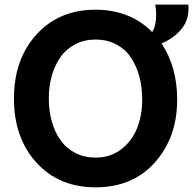

<svg xmlns="http://www.w3.org/2000/svg" viewBox="-20 -783 831 826"><path d="M591.8 -355Q591.8 -409.2 579.1 -455.3Q566.4 -501.5 542.2 -536.9Q518.1 -572.3 479.2 -592.5Q440.4 -612.8 391.1 -612.8Q342.8 -612.8 304 -592.8Q265.1 -572.8 240.5 -537.8Q215.8 -502.9 202.9 -457.3Q189.9 -411.6 189.9 -358.9Q189.9 -306.2 202.9 -260.3Q215.8 -214.4 240.5 -179.7Q265.1 -145 304 -125Q342.8 -105 391.1 -105Q453.6 -105 500 -139.6Q546.4 -174.3 569.1 -230.2Q591.8 -286.1 591.8 -355ZM791 -746.1Q791 -693.4 758.1 -655Q725.1 -616.7 674.8 -596.2Q742.2 -495.6 742.2 -354Q742.2 -191.9 646 -84Q550.8 22.9 391.1 22.9Q232.9 22.9 136.2 -84Q40 -190.4 40 -358.9Q40 -527.3 136.2 -633.8Q233.4 -741.2 390.1 -741.2Q540 -741.2 634.8 -645Q651.9 -673.8 651.9 -719.2Q651.9 -740.2 647.9 -763.2H790Q791 -758.3 791 -746.1Z"/></svg>

Font: Miedinger*
Style: Bold
Weight: 700
Version: Version 001.000